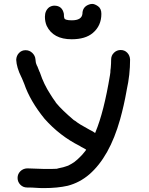

<svg xmlns="http://www.w3.org/2000/svg" viewBox="-20 -951 762 983"><path d="M205 12Q180 12 163.5 10.5Q147 9 119 9Q98 9 84 -5.5Q70 -20 70 -40Q70 -60 84 -74Q98 -88 119 -89L207 -86Q264 -86 271 -87L278 -89L291 -92Q303 -94 315.5 -98.5Q328 -103 329 -103Q345 -111 360 -121L378 -136Q401 -157 416 -177Q419 -181 420 -182.5Q421 -184 421 -185L411 -191Q393 -200 388 -204Q286 -255 208 -343Q134 -434 104 -522Q91 -554 90.5 -554.5Q90 -555 89 -556V-557Q65 -605 63 -645Q64 -666 77.5 -680Q91 -694 111 -694Q131 -694 145.5 -680Q160 -666 161.5 -647.5Q163 -629 166 -622Q166 -621 167 -621Q168 -617 169 -615Q170 -613 171 -612L183 -582Q185 -580 185 -578Q204 -520 238 -468Q250 -448 265 -428V-427L269 -422Q297 -388 358 -336Q359 -336 360 -335Q361 -334 363 -333L365 -332Q384 -316 438 -287Q457 -278 467 -270V-271Q469 -273 469 -275Q512 -378 543 -566L545 -580Q545 -592 547 -603Q549 -625 549 -646Q549 -667 563.5 -681Q578 -695 598 -695Q618 -695 631.5 -681Q645 -667 646 -646Q646 -568 629 -492L628 -486Q615 -412 595 -340Q541 -148 437 -58Q388 -16 327 0Q274 12 205 12ZM347 -750Q252 -750 219 -819Q210 -840 210 -865Q210 -897 232 -914Q245 -922 258 -922Q299 -922 307 -880Q307 -865 309 -859Q311 -847 348 -847Q398 -847 402 -880Q402 -913 431 -926Q442 -931 452 -931Q465 -931 482 -919Q499 -907 499 -880Q499 -819 455 -782Q417 -750 347 -750Z"/></svg>

Font: Bad Comic
Style: Regular
Weight: 400
Designer: GGBotNet
Foundry: f0n7
Version: 0.9